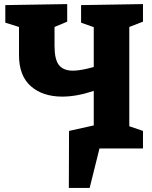

<svg xmlns="http://www.w3.org/2000/svg" viewBox="-20 -727 744 940"><path d="M680 -621 613 -595V-109L680 -86V0H467L419 193H317L318 -86L439 -113V-282Q355 -254 285 -254Q189 -254 131 -305Q73 -356 73 -457V-595L6 -616V-702L309 -707V-621L247 -595V-502Q247 -435 269 -408Q291 -381 337 -381Q375 -381 439 -399V-594L377 -616V-702L680 -707Z"/></svg>

Font: Bitter Pro ExtraBold
Style: Regular
Weight: 800
Designer: Sol Matas, and Bitter project Authors
Foundry: Sol Matas
Version: Version 1.010